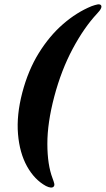

<svg xmlns="http://www.w3.org/2000/svg" viewBox="-20 -747 486 883"><path d="M82.5 -321Q109.5 -424 158.5 -503Q207.5 -582 270 -636.2Q332.5 -690.5 401 -718.5Q417.5 -724.5 428.2 -726.5Q439 -728.5 444 -723.5Q453.5 -712.5 426.5 -684.5Q367 -621 314.5 -523Q262 -425 229.5 -302.5Q197.5 -181 197.8 -85Q198 11 221.5 72.5Q227.5 88.5 229.5 97.2Q231.5 106 226.5 111.5Q217 121 191.5 108.5Q138.5 79.5 104.2 17.8Q70 -44 62.8 -130.8Q55.5 -217.5 82.5 -321Z"/></svg>

Font: Fraunces 144pt S050 Black
Style: Italic
Weight: 900
Italic angle: -16°
Version: Version 1.000; ttfautohint (v1.8.3)